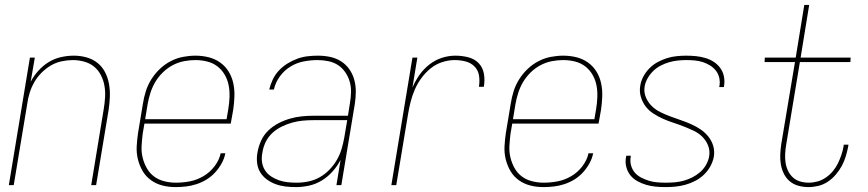

<svg xmlns="http://www.w3.org/2000/svg" viewBox="-20 -755 3540 783"><path d="M16 0 102 -520H122L105 -421Q117 -445 136.5 -466.5Q156 -488 179 -502Q202 -516 228.5 -522Q255 -528 281 -528Q308 -528 333 -521Q358 -514 377.5 -498.5Q397 -483 408.5 -460.5Q420 -438 424.5 -412.5Q429 -387 428 -360.5Q427 -334 423 -307L372 0H352L403 -310Q407 -334 408.5 -358Q410 -382 406 -405Q402 -428 391.5 -448.5Q381 -469 364 -483Q347 -497 324 -503.5Q301 -510 277 -510Q255 -510 231.5 -505Q208 -500 187.5 -488Q167 -476 149.5 -458.5Q132 -441 120 -420Q108 -399 101 -376.5Q94 -354 91 -331L36 0Z M696 8Q668 8 642.5 1.5Q617 -5 596 -20Q575 -35 562 -57Q549 -79 542.5 -105Q536 -131 537.5 -158.5Q539 -186 543 -213L563 -333Q567 -359 575 -384Q583 -409 597.5 -432Q612 -455 632 -474Q652 -493 676 -505.5Q700 -518 726 -523Q752 -528 777 -528Q805 -528 831 -521.5Q857 -515 878 -500Q899 -485 912.5 -463Q926 -441 931.5 -415Q937 -389 936 -361.5Q935 -334 931 -307L921 -251H569L562 -210Q559 -186 557.5 -161Q556 -136 561.5 -113Q567 -90 578.5 -69.5Q590 -49 608 -35.5Q626 -22 649.5 -16Q673 -10 697 -10Q726 -10 754.5 -15.5Q783 -21 809.5 -36.5Q836 -52 855 -77Q874 -102 880 -130H899Q895 -109 884 -89Q873 -69 857.5 -52Q842 -35 822.5 -23Q803 -11 781.5 -4Q760 3 738.5 5.5Q717 8 696 8ZM572 -269H904L911 -310Q915 -334 916 -359Q917 -384 912.5 -407Q908 -430 896.5 -450Q885 -470 867 -484Q849 -498 825.5 -504Q802 -510 777 -510Q754 -510 730.5 -505.5Q707 -501 685 -489.5Q663 -478 644.5 -460Q626 -442 613.5 -421Q601 -400 593.5 -376.5Q586 -353 582 -330Z M1187 8Q1165 8 1144 5.5Q1123 3 1104 -4Q1085 -11 1068.5 -23Q1052 -35 1041.5 -52Q1031 -69 1028.5 -90.5Q1026 -112 1030 -133Q1034 -157 1044.5 -180.5Q1055 -204 1073.5 -222Q1092 -240 1115 -252Q1138 -264 1162 -271Q1186 -278 1210.5 -280.5Q1235 -283 1259 -283H1399L1407 -334Q1411 -357 1411.5 -379.5Q1412 -402 1406 -422.5Q1400 -443 1388 -460.5Q1376 -478 1358.5 -489.5Q1341 -501 1319 -505.5Q1297 -510 1275 -510Q1247 -510 1218.5 -504.5Q1190 -499 1164.5 -483.5Q1139 -468 1121 -443Q1103 -418 1097 -390H1078Q1083 -411 1092.5 -431Q1102 -451 1117.5 -467.5Q1133 -484 1152.5 -496Q1172 -508 1192.5 -515.5Q1213 -523 1234 -525.5Q1255 -528 1276 -528Q1302 -528 1326 -523Q1350 -518 1370 -505.5Q1390 -493 1404 -473.5Q1418 -454 1424.5 -430.5Q1431 -407 1431 -382Q1431 -357 1427 -331L1372 0H1352L1369 -103Q1356 -78 1336.5 -56Q1317 -34 1292.5 -19Q1268 -4 1240.5 2Q1213 8 1187 8ZM1190 -10Q1214 -10 1238 -15Q1262 -20 1283.5 -32Q1305 -44 1323 -62.5Q1341 -81 1353.5 -102.5Q1366 -124 1373 -147.5Q1380 -171 1384 -194L1396 -265H1259Q1237 -265 1215 -263Q1193 -261 1171.5 -255Q1150 -249 1128.5 -238.5Q1107 -228 1090 -212Q1073 -196 1063 -175Q1053 -154 1050 -132Q1046 -113 1048.5 -94.5Q1051 -76 1060.5 -61Q1070 -46 1085 -36Q1100 -26 1117 -20Q1134 -14 1152.5 -12Q1171 -10 1190 -10Z M1576 0 1662 -520H1682L1662 -398Q1673 -424 1690 -448.5Q1707 -473 1730.5 -491.5Q1754 -510 1781.5 -519Q1809 -528 1837 -528Q1864 -528 1889.5 -521.5Q1915 -515 1932 -497.5Q1949 -480 1953.5 -454Q1958 -428 1953 -401H1933Q1937 -424 1933.5 -446.5Q1930 -469 1915 -484Q1900 -499 1878.5 -504.5Q1857 -510 1834 -510Q1809 -510 1783 -501.5Q1757 -493 1736 -476Q1715 -459 1698.5 -436.5Q1682 -414 1671.5 -389.5Q1661 -365 1654.5 -339.5Q1648 -314 1644 -289L1596 0Z M2196 8Q2168 8 2142.5 1.5Q2117 -5 2096 -20Q2075 -35 2062 -57Q2049 -79 2042.5 -105Q2036 -131 2037.5 -158.5Q2039 -186 2043 -213L2063 -333Q2067 -359 2075 -384Q2083 -409 2097.5 -432Q2112 -455 2132 -474Q2152 -493 2176 -505.5Q2200 -518 2226 -523Q2252 -528 2277 -528Q2305 -528 2331 -521.5Q2357 -515 2378 -500Q2399 -485 2412.5 -463Q2426 -441 2431.5 -415Q2437 -389 2436 -361.5Q2435 -334 2431 -307L2421 -251H2069L2062 -210Q2059 -186 2057.5 -161Q2056 -136 2061.5 -113Q2067 -90 2078.5 -69.5Q2090 -49 2108 -35.5Q2126 -22 2149.5 -16Q2173 -10 2197 -10Q2226 -10 2254.5 -15.5Q2283 -21 2309.5 -36.5Q2336 -52 2355 -77Q2374 -102 2380 -130H2399Q2395 -109 2384 -89Q2373 -69 2357.5 -52Q2342 -35 2322.5 -23Q2303 -11 2281.5 -4Q2260 3 2238.5 5.5Q2217 8 2196 8ZM2072 -269H2404L2411 -310Q2415 -334 2416 -359Q2417 -384 2412.5 -407Q2408 -430 2396.5 -450Q2385 -470 2367 -484Q2349 -498 2325.5 -504Q2302 -510 2277 -510Q2254 -510 2230.5 -505.5Q2207 -501 2185 -489.5Q2163 -478 2144.5 -460Q2126 -442 2113.5 -421Q2101 -400 2093.5 -376.5Q2086 -353 2082 -330Z M2694 8Q2673 8 2653 6Q2633 4 2614.5 -1.5Q2596 -7 2579 -16.5Q2562 -26 2550.5 -40.5Q2539 -55 2534 -74.5Q2529 -94 2533 -114L2534 -120H2553L2552 -115Q2549 -97 2553.5 -80.5Q2558 -64 2568.5 -51.5Q2579 -39 2594.5 -31Q2610 -23 2626 -18Q2642 -13 2659.5 -11.5Q2677 -10 2695 -10Q2713 -10 2731.5 -11.5Q2750 -13 2768 -18Q2786 -23 2803 -31.5Q2820 -40 2835 -53Q2850 -66 2859.5 -83Q2869 -100 2872 -117Q2876 -141 2867.5 -162Q2859 -183 2843.5 -198Q2828 -213 2807.5 -222.5Q2787 -232 2766.5 -240Q2746 -248 2724.5 -255Q2703 -262 2683 -271Q2663 -280 2644.5 -292Q2626 -304 2613 -321Q2600 -338 2593.5 -360Q2587 -382 2591 -405Q2594 -425 2604 -443.5Q2614 -462 2629 -477Q2644 -492 2662.5 -502Q2681 -512 2700.5 -518Q2720 -524 2740 -526Q2760 -528 2779 -528Q2799 -528 2818.5 -526Q2838 -524 2856.5 -518.5Q2875 -513 2890.5 -503Q2906 -493 2917 -478Q2928 -463 2932 -444.5Q2936 -426 2933 -406L2932 -400H2913L2914 -405Q2917 -422 2913 -438.5Q2909 -455 2899 -467.5Q2889 -480 2875 -488.5Q2861 -497 2845.5 -502Q2830 -507 2812.5 -508.5Q2795 -510 2778 -510Q2761 -510 2743 -508Q2725 -506 2708 -501Q2691 -496 2674.5 -487.5Q2658 -479 2644.5 -466Q2631 -453 2621.5 -436.5Q2612 -420 2609 -403Q2605 -379 2614 -358Q2623 -337 2638.5 -322Q2654 -307 2673.5 -297.5Q2693 -288 2714.5 -280Q2736 -272 2756.5 -265Q2777 -258 2797.5 -249Q2818 -240 2836 -228Q2854 -216 2868 -199Q2882 -182 2888.5 -160.5Q2895 -139 2891 -115Q2887 -95 2876.5 -76Q2866 -57 2850 -42Q2834 -27 2814.5 -17Q2795 -7 2775 -1.5Q2755 4 2734.5 6Q2714 8 2694 8Z M3277 8Q3256 8 3236 2.5Q3216 -3 3201 -15.5Q3186 -28 3177 -46Q3168 -64 3164.5 -84Q3161 -104 3162 -125Q3163 -146 3166 -167L3222 -502H3098L3099 -520H3225L3260 -735H3280L3245 -520H3449L3448 -502H3242L3186 -164Q3183 -146 3182 -127.5Q3181 -109 3183.5 -92Q3186 -75 3193.5 -59Q3201 -43 3213.5 -31.5Q3226 -20 3243 -15Q3260 -10 3278 -10Q3296 -10 3314 -15Q3332 -20 3348 -31Q3364 -42 3376.5 -57Q3389 -72 3397 -88.5Q3405 -105 3411 -122.5Q3417 -140 3420 -158L3421 -165H3440L3439 -157Q3435 -137 3429 -117Q3423 -97 3413 -78.5Q3403 -60 3388.5 -43Q3374 -26 3356 -14Q3338 -2 3317.5 3Q3297 8 3277 8Z"/></svg>

Font: Iosevka Term Curly Th Obl
Style: Regular
Weight: 100
Italic angle: -9°
Designer: Belleve Invis
Foundry: Belleve Invis
Version: Version 32.3.0